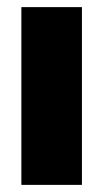

<svg xmlns="http://www.w3.org/2000/svg" viewBox="-20 -519 290 539"><path d="M210 0H40V-499H210Z"/></svg>

Font: Teko
Style: Bold
Weight: 700
Designer: Manushi Parikh, Jonny Pinhorn
Foundry: Indian Type Foundry
Version: Version 1.106;PS 1.0;hotconv 1.0.78;makeotf.lib2.5.61930; tt